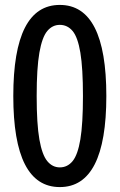

<svg xmlns="http://www.w3.org/2000/svg" viewBox="-20 -750 486 780"><path d="M223 10Q34 10 34 -360Q34 -730 223 -730Q412 -730 412 -360Q412 10 223 10ZM223 -70Q254 -70 275 -95.5Q296 -121 306.5 -184Q317 -247 317 -360Q317 -473 306.5 -536Q296 -599 275 -624Q254 -649 223 -649Q193 -649 172 -624Q151 -599 140 -536Q129 -473 129 -360Q129 -246 140 -183.5Q151 -121 172 -95.5Q193 -70 223 -70Z"/></svg>

Font: Mona Sans Condensed Medium
Style: Regular
Weight: 500
Width: 3
Designer: Deni Anggara
Foundry: GitHub
Version: Version 1.001; ttfautohint (v1.8.4.7-5d5b);gftools[0.9.31]